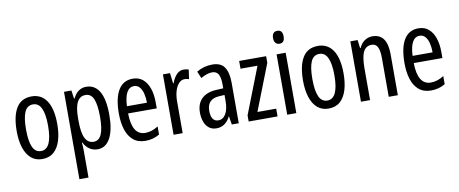

<svg xmlns="http://www.w3.org/2000/svg" viewBox="-79 -1090 4024 1682"><g transform="rotate(-10 1933.0 -249.5)"><path d="M403 -269Q403 -186 383.5 -123Q364 -60 324 -25Q284 10 221 10Q162 10 122 -25Q82 -60 62 -122.5Q42 -185 42 -269Q42 -402 86 -474.5Q130 -547 223 -547Q309 -547 356 -476.5Q403 -406 403 -269ZM125 -269Q125 -166 148.5 -113.5Q172 -61 223 -61Q321 -61 321 -269Q321 -476 223 -476Q171 -476 148 -424.5Q125 -373 125 -269Z M708 -547Q785 -547 825.5 -477.5Q866 -408 866 -269Q866 -136 826.5 -63Q787 10 713 10Q674 10 642 -11.5Q610 -33 591 -72H587Q589 -51 590 -33Q591 -15 591 0V240H510V-537H576L586 -464H591Q613 -508 642.5 -527.5Q672 -547 708 -547ZM690 -477Q640 -477 615.5 -430.5Q591 -384 591 -285V-265Q591 -159 615.5 -110Q640 -61 691 -61Q738 -61 760.5 -111.5Q783 -162 783 -268Q783 -372 761.5 -424.5Q740 -477 690 -477Z M1122 -546Q1177 -546 1213 -514.5Q1249 -483 1267 -429.5Q1285 -376 1285 -309V-253H1030Q1033 -59 1149 -59Q1178 -59 1206.5 -68Q1235 -77 1265 -96V-24Q1209 10 1140 10Q1072 10 1030 -26.5Q988 -63 969 -125Q950 -187 950 -265Q950 -402 993.5 -474Q1037 -546 1122 -546ZM1122 -480Q1081 -480 1058 -440Q1035 -400 1031 -317H1209Q1209 -361 1200 -398Q1191 -435 1171.5 -457.5Q1152 -480 1122 -480Z M1574 -547Q1598 -547 1620 -540L1608 -456Q1591 -463 1568 -463Q1540 -463 1517.5 -439Q1495 -415 1483 -374Q1471 -333 1471 -280V0H1390V-537H1453L1464 -445H1469Q1486 -492 1512.5 -519.5Q1539 -547 1574 -547Z M1830 -547Q1906 -547 1938 -499Q1970 -451 1970 -362V0H1908L1896 -74H1894Q1852 10 1771 10Q1730 10 1703 -12.5Q1676 -35 1663.5 -71.5Q1651 -108 1651 -150Q1651 -230 1697 -274Q1743 -318 1828 -322L1889 -325V-360Q1889 -422 1872 -451Q1855 -480 1817 -480Q1773 -480 1716 -447L1690 -508Q1753 -547 1830 -547ZM1842 -263Q1734 -257 1734 -152Q1734 -103 1751 -79.5Q1768 -56 1799 -56Q1841 -56 1865.5 -97.5Q1890 -139 1890 -212V-266Z M2315 0H2058V-55L2219 -468H2068V-537H2308V-478L2148 -69H2315Z M2443 -739Q2489 -739 2489 -681Q2489 -624 2443 -624Q2421 -624 2408 -639Q2395 -654 2395 -681Q2395 -739 2443 -739ZM2482 -537V0H2401V-537Z M2950 -269Q2950 -186 2930.5 -123Q2911 -60 2871 -25Q2831 10 2768 10Q2709 10 2669 -25Q2629 -60 2609 -122.5Q2589 -185 2589 -269Q2589 -402 2633 -474.5Q2677 -547 2770 -547Q2856 -547 2903 -476.5Q2950 -406 2950 -269ZM2672 -269Q2672 -166 2695.5 -113.5Q2719 -61 2770 -61Q2868 -61 2868 -269Q2868 -476 2770 -476Q2718 -476 2695 -424.5Q2672 -373 2672 -269Z M3254 -547Q3385 -547 3385 -364V0H3304V-348Q3304 -411 3288 -443Q3272 -475 3236 -475Q3184 -475 3161 -429Q3138 -383 3138 -279V0H3057V-537H3122L3131 -464H3136Q3153 -504 3184.5 -525.5Q3216 -547 3254 -547Z M3663 -546Q3718 -546 3754 -514.5Q3790 -483 3808 -429.5Q3826 -376 3826 -309V-253H3571Q3574 -59 3690 -59Q3719 -59 3747.5 -68Q3776 -77 3806 -96V-24Q3750 10 3681 10Q3613 10 3571 -26.5Q3529 -63 3510 -125Q3491 -187 3491 -265Q3491 -402 3534.5 -474Q3578 -546 3663 -546ZM3663 -480Q3622 -480 3599 -440Q3576 -400 3572 -317H3750Q3750 -361 3741 -398Q3732 -435 3712.5 -457.5Q3693 -480 3663 -480Z"/></g></svg>

Font: Noto Sans ExtraCondensed
Style: Regular
Weight: 400
Width: 2
Designer: Monotype Design Team
Foundry: Monotype Imaging Inc.
Version: Version 2.013; ttfautohint (v1.8.4.7-5d5b)